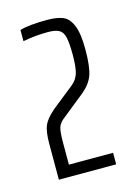

<svg xmlns="http://www.w3.org/2000/svg" viewBox="-71 -844 326 466"><g transform="rotate(-15 92.0 -611.0)"><path d="M54 -589 108 -632Q122 -643 126.5 -658.5Q131 -674 131 -704Q131 -734 127.5 -748.5Q124 -763 114.5 -768Q105 -773 87 -773Q55 -773 24 -767V-795Q46 -802 93 -802Q117 -802 132 -796Q147 -790 155.5 -769.5Q164 -749 164 -709Q164 -665 156.5 -644.5Q149 -624 128 -607L72 -562Q60 -553 56.5 -542.5Q53 -532 53 -505V-449H164V-420H20V-509Q20 -541 26.5 -556Q33 -571 54 -589Z"/></g></svg>

Font: Saira Ultra Condensed ExLight
Style: Regular
Weight: 200
Width: 1
Designer: Hector Gatti with collaboration of the Omnibus-Type team
Foundry: Omnibus-Type
Version: Version 1.001; ttfautohint (v1.8)